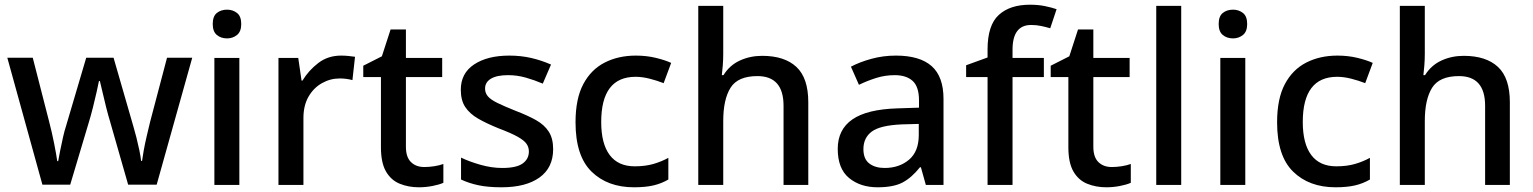

<svg xmlns="http://www.w3.org/2000/svg" viewBox="-20 -785 6509 815"><path d="M447 -270Q439 -296 430.5 -330Q422 -364 415 -394.5Q408 -425 404 -441H400Q397 -425 390 -394Q383 -363 374.5 -329Q366 -295 358 -269L278 -1H160L11 -540H119L189 -267Q200 -225 209.5 -177.5Q219 -130 223 -101H227Q230 -118 235.5 -146Q241 -174 247.5 -202.5Q254 -231 260 -249L346 -540H462L546 -249Q552 -229 559 -201.5Q566 -174 571.5 -147.5Q577 -121 579 -102H583Q585 -118 590 -146Q595 -174 602.5 -206Q610 -238 617 -267L689 -540H796L645 -1H524Z M944 -744Q968 -744 986 -730Q1004 -716 1004 -683Q1004 -651 986 -636.5Q968 -622 944 -622Q918 -622 900.5 -636.5Q883 -651 883 -683Q883 -716 900.5 -730Q918 -744 944 -744ZM996 -539V0H890V-539Z M1428 -549Q1442 -549 1458.5 -547.5Q1475 -546 1487 -544L1476 -445Q1450 -452 1422 -452Q1382 -452 1346.5 -432Q1311 -412 1289.5 -374.5Q1268 -337 1268 -284V0H1162V-539H1246L1260 -443H1264Q1290 -486 1331 -517.5Q1372 -549 1428 -549Z M1781 -76Q1802 -76 1824 -79.5Q1846 -83 1862 -89V-9Q1844 -1 1815.5 4.5Q1787 10 1758 10Q1714 10 1677 -5Q1640 -20 1618.5 -57Q1597 -94 1597 -160V-458H1522V-506L1601 -546L1638 -660H1703V-539H1857V-458H1703V-162Q1703 -118 1724.5 -97Q1746 -76 1781 -76Z M2328 -152Q2328 -73 2270 -31.5Q2212 10 2109 10Q2052 10 2011.5 1.5Q1971 -7 1937 -23V-116Q1972 -99 2019.5 -85.5Q2067 -72 2112 -72Q2172 -72 2198.5 -91Q2225 -110 2225 -142Q2225 -160 2215 -174.5Q2205 -189 2177.5 -204.5Q2150 -220 2097 -240Q2045 -261 2009.5 -281.5Q1974 -302 1955 -330.5Q1936 -359 1936 -404Q1936 -474 1992.5 -511.5Q2049 -549 2142 -549Q2191 -549 2234.5 -539Q2278 -529 2319 -511L2284 -430Q2249 -445 2212 -455.5Q2175 -466 2137 -466Q2089 -466 2064 -451Q2039 -436 2039 -409Q2039 -390 2051 -376Q2063 -362 2091.5 -348Q2120 -334 2170 -314Q2220 -295 2255.5 -275Q2291 -255 2309.5 -226Q2328 -197 2328 -152Z M2671 10Q2559 10 2491 -56.5Q2423 -123 2423 -266Q2423 -366 2456 -428Q2489 -490 2547 -519.5Q2605 -549 2679 -549Q2724 -549 2763.5 -539.5Q2803 -530 2829 -518L2797 -432Q2769 -443 2737.5 -451Q2706 -459 2678 -459Q2532 -459 2532 -267Q2532 -175 2568 -127Q2604 -79 2674 -79Q2719 -79 2753.5 -89Q2788 -99 2817 -115V-23Q2788 -6 2754 2Q2720 10 2671 10Z M3050 -557Q3050 -531 3048 -506.5Q3046 -482 3044 -466H3051Q3077 -508 3120.5 -528Q3164 -548 3215 -548Q3310 -548 3360.5 -501Q3411 -454 3411 -351V0H3306V-336Q3306 -462 3195 -462Q3112 -462 3081 -412.5Q3050 -363 3050 -271V0H2944V-760H3050Z M3783 -549Q3884 -549 3934.5 -504.5Q3985 -460 3985 -365V0H3910L3889 -75H3885Q3850 -31 3811.5 -10.5Q3773 10 3705 10Q3632 10 3584 -29.5Q3536 -69 3536 -153Q3536 -235 3598 -278Q3660 -321 3789 -325L3881 -328V-358Q3881 -417 3854 -441.5Q3827 -466 3778 -466Q3737 -466 3699 -454Q3661 -442 3626 -425L3592 -502Q3630 -522 3679.5 -535.5Q3729 -549 3783 -549ZM3808 -257Q3716 -253 3680.5 -226.5Q3645 -200 3645 -152Q3645 -110 3670 -91Q3695 -72 3735 -72Q3797 -72 3838.5 -107Q3880 -142 3880 -212V-259Z M4411 -458H4278V0H4172V-458H4081V-508L4172 -541V-575Q4172 -678 4219.5 -721.5Q4267 -765 4352 -765Q4387 -765 4416 -759Q4445 -753 4465 -746L4438 -665Q4421 -670 4400.5 -674.5Q4380 -679 4357 -679Q4278 -679 4278 -574V-539H4411Z M4699 -76Q4720 -76 4742 -79.5Q4764 -83 4780 -89V-9Q4762 -1 4733.5 4.5Q4705 10 4676 10Q4632 10 4595 -5Q4558 -20 4536.5 -57Q4515 -94 4515 -160V-458H4440V-506L4519 -546L4556 -660H4621V-539H4775V-458H4621V-162Q4621 -118 4642.5 -97Q4664 -76 4699 -76Z M4994 0H4888V-760H4994Z M5214 -744Q5238 -744 5256 -730Q5274 -716 5274 -683Q5274 -651 5256 -636.5Q5238 -622 5214 -622Q5188 -622 5170.5 -636.5Q5153 -651 5153 -683Q5153 -716 5170.5 -730Q5188 -744 5214 -744ZM5266 -539V0H5160V-539Z M5649 10Q5537 10 5469 -56.5Q5401 -123 5401 -266Q5401 -366 5434 -428Q5467 -490 5525 -519.5Q5583 -549 5657 -549Q5702 -549 5741.5 -539.5Q5781 -530 5807 -518L5775 -432Q5747 -443 5715.5 -451Q5684 -459 5656 -459Q5510 -459 5510 -267Q5510 -175 5546 -127Q5582 -79 5652 -79Q5697 -79 5731.5 -89Q5766 -99 5795 -115V-23Q5766 -6 5732 2Q5698 10 5649 10Z M6028 -557Q6028 -531 6026 -506.5Q6024 -482 6022 -466H6029Q6055 -508 6098.5 -528Q6142 -548 6193 -548Q6288 -548 6338.5 -501Q6389 -454 6389 -351V0H6284V-336Q6284 -462 6173 -462Q6090 -462 6059 -412.5Q6028 -363 6028 -271V0H5922V-760H6028Z"/></svg>

Font: Noto Sans Medium
Style: Regular
Weight: 500
Designer: Monotype Design Team
Foundry: Monotype Imaging Inc.
Version: Version 2.007